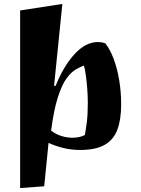

<svg xmlns="http://www.w3.org/2000/svg" viewBox="-20 -736 717 973"><path d="M82 217V-683L296 -716L254 -301H262Q302 -401 358 -462Q414 -523 476 -523Q495 -523 513 -517Q537 -488 555.5 -439Q574 -390 584 -330Q594 -270 594 -207Q594 -131 575 -79.5Q556 -28 510.5 -2Q465 24 386 24Q340 24 299 13.5Q258 3 226 -12L204 208ZM347 -38Q384 -38 410 -52Q415 -79 420 -117Q425 -155 425 -216Q425 -250 422 -288Q419 -326 414.5 -358Q410 -390 405 -404Q387 -397 364 -384Q341 -371 317.5 -339Q294 -307 273.5 -244Q253 -181 239 -74Q262 -56 290.5 -47Q319 -38 347 -38Z"/></svg>

Font: Joti One
Style: Regular
Weight: 400
Designer: Eduardo Rodriguez Tunni
Foundry: Eduardo Rodriguez Tunni
Version: Version 1.002; ttfautohint (v1.8.4.7-5d5b);gftools[0.9.24]